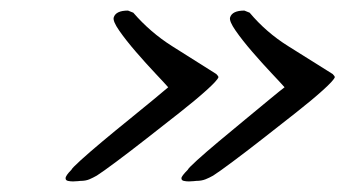

<svg xmlns="http://www.w3.org/2000/svg" viewBox="-20 -466 653 363"><path d="M337 -123Q332 -123 327.5 -124Q323 -125 323 -129Q323 -133 335 -145Q336 -148 352.5 -163Q369 -178 393.5 -198.5Q418 -219 443.5 -240Q469 -261 489.5 -278Q510 -295 518 -301Q511 -309 493.5 -327.5Q476 -346 457 -368Q438 -390 425.5 -408Q413 -426 415 -433Q419 -446 442 -446L452 -442Q483 -405 524.5 -379Q566 -353 609 -326Q613 -322 613 -320Q611 -314 590.5 -295.5Q570 -277 539.5 -253Q509 -229 477 -204Q445 -179 419.5 -160Q394 -141 383 -134Q376 -130 368.5 -127Q361 -124 351 -124Q350 -124 346 -123.5Q342 -123 337 -123ZM118 -123Q113 -123 108.5 -124Q104 -125 104 -129Q104 -134 115 -145Q116 -148 132.5 -163Q149 -178 173.5 -198.5Q198 -219 224 -240Q250 -261 270.5 -278Q291 -295 298 -301Q291 -309 273.5 -327.5Q256 -346 237 -368Q218 -390 205.5 -408Q193 -426 195 -433Q199 -446 222 -446L232 -442Q264 -405 305 -379Q346 -353 389 -326Q393 -322 393 -320Q391 -314 370.5 -295.5Q350 -277 319.5 -253Q289 -229 257 -204Q225 -179 199.5 -160Q174 -141 163 -134Q156 -130 149 -127Q142 -124 132 -124Q131 -124 127 -123.5Q123 -123 118 -123Z"/></svg>

Font: Smooch
Style: Regular
Weight: 400
Designer: Robert E. Leuschke
Foundry: Robert E. Leuschke
Version: Version 1.010; ttfautohint (v1.8.3)